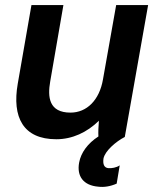

<svg xmlns="http://www.w3.org/2000/svg" viewBox="-20 -540 622 757"><path d="M202 9C265 9 323 -18 370 -64C368 -43 367 -17 368 -2C326 25 299 62 292 101C282 155 309 191 367 196C390 199 415 195 440 184L452 112C439 121 420 124 407 123C390 121 385 107 388 85C394 55 437 18 472 0L564 -520H438L386 -227C372 -145 322 -96 258 -96C173 -96 167 -157 178 -219L230 -520H104L50 -210C27 -78 71 9 202 9Z"/></svg>

Font: Fixel Text 20240404 SemiBold
Style: Italic
Weight: 600
Width: 4
Italic angle: -10°
Designer: AlfaBravo + MacPaw
Foundry: Kyrylo Tkachov, Marchela Mozhyna, Serhii Makarenko, Maria Weinstein, Zakhar Kryvoshyya
Version: Version 1.211;Glyphs 3.2 (3225)